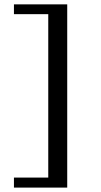

<svg xmlns="http://www.w3.org/2000/svg" viewBox="-20 -728 463 880"><path d="M43.9 131.8V85.9H201.2V-663.1H43.9V-708H288.1V131.8Z"/></svg>

Font: BabelStone Ogham
Style: Italic
Weight: 400
Italic angle: -30°
Designer: Andrew West
Foundry: BabelStone
Version: Version 2.02 March 14, 2022